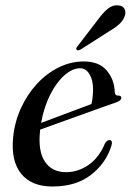

<svg xmlns="http://www.w3.org/2000/svg" viewBox="-20 -687 488 717"><path d="M396.5 -144.5Q377 -79 320.8 -34.8Q264.5 9.5 176 9.5Q97.5 9.5 59 -38.2Q20.5 -86 29 -173.5Q34.5 -231 57.8 -282.2Q81 -333.5 117.2 -373Q153.5 -412.5 198.8 -435Q244 -457.5 293 -457.5Q350 -457.5 378.5 -423.8Q407 -390 408.5 -344Q409 -329 422.5 -330Q432.5 -330 433 -322Q433.5 -311.5 413.5 -304.5Q398.5 -299.5 364.2 -287.2Q330 -275 287 -259.5Q244 -244 202 -229Q160 -214 130 -203Q129.5 -200.5 129.5 -197.5Q121.5 -122 148 -83Q174.5 -44 226.5 -44Q271.5 -44 310.8 -71.2Q350 -98.5 372 -151.5Q380.5 -164.5 388.5 -164Q401.5 -163.5 396.5 -144.5ZM279 -432Q250.5 -432 221 -406.2Q191.5 -380.5 168 -334.5Q144.5 -288.5 133.5 -228Q161.5 -238.5 196.8 -251.8Q232 -265 265.2 -277.5Q298.5 -290 321.5 -298.5Q327 -320 327.5 -353.5Q327.5 -388 314.2 -410Q301 -432 279 -432ZM346.5 -614.5Q365.5 -640.5 383.2 -654.8Q401 -669 420.5 -667Q439 -666 445 -653.5Q451 -641 446 -627.5Q440 -610 425 -596.5Q410 -583 387.5 -570L280 -501.5Q269.5 -496.5 266 -501.5Q262 -505.5 270 -515Z"/></svg>

Font: Fraunces 72pt S000
Style: Italic
Weight: 400
Italic angle: -16°
Version: Version 1.000; ttfautohint (v1.8.3)